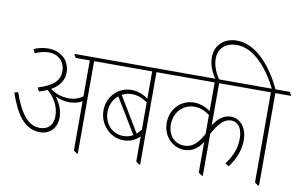

<svg xmlns="http://www.w3.org/2000/svg" viewBox="-87 -1057 1938 1231"><g transform="rotate(10 882.0 -441.0)"><path d="M220 -89C284 -89 328 -136 328 -202C328 -248 311 -291 280 -332C307 -319 337 -311 370 -311C404 -311 434 -319 455 -332V-11L478 5H483V-598H585V-603L574 -622H352V-617L363 -598H455V-365C431 -346 401 -335 364 -335C319 -335 275 -350 243 -375C299 -407 322 -449 322 -495C322 -530 310 -562 289 -584C264 -611 225 -627 182 -627C150 -627 119 -621 87 -607L99 -582C133 -596 161 -603 187 -603C250 -603 294 -561 294 -499C294 -441 259 -400 156 -369L168 -345C188 -351 206 -357 222 -365C266 -326 300 -273 300 -207C300 -151 269 -116 214 -116C132 -116 81 -195 38 -318L14 -311C60 -179 116 -89 220 -89Z M756 -131C799 -131 833 -147 861 -175V-11L884 5H889V-598H990V-603L979 -622H544V-617L554 -598H861V-420C827 -445 791 -458 752 -458C667 -458 597 -389 597 -298C597 -250 616 -207 647 -177C676 -148 714 -131 756 -131ZM757 -432C793 -432 824 -422 861 -396V-219C851 -207 842 -197 832 -188L695 -416C713 -426 735 -432 757 -432ZM624 -293C624 -339 644 -378 675 -403L813 -175C794 -163 774 -158 750 -158C679 -158 624 -216 624 -293Z M1152 -138C1201 -138 1241 -167 1268 -210V-11L1291 5H1297V-268C1339 -346 1373 -376 1416 -376C1462 -376 1489 -336 1489 -270C1489 -211 1470 -158 1426 -99L1450 -84C1497 -148 1516 -206 1516 -265C1516 -300 1508 -331 1492 -354C1473 -383 1444 -400 1410 -400C1366 -400 1329 -375 1297 -323V-598H1573V-603L1563 -622H950V-617L960 -598H1268V-412C1236 -434 1200 -448 1162 -448C1077 -448 1010 -381 1010 -290C1010 -245 1027 -205 1056 -177C1081 -153 1113 -138 1152 -138ZM1038 -285C1038 -364 1095 -422 1167 -422C1205 -422 1237 -409 1268 -386V-263C1232 -197 1198 -165 1146 -165C1082 -165 1038 -214 1038 -285Z M1657 5H1663V-598H1764V-603L1753 -622H1660C1600 -749 1496 -887 1363 -887C1280 -887 1222 -833 1222 -755C1222 -702 1245 -653 1271 -617H1296C1266 -660 1248 -705 1248 -750C1248 -817 1295 -859 1368 -859C1480 -859 1575 -744 1636 -622H1533V-617L1543 -598H1634V-11Z"/></g></svg>

Font: Noto Serif Devanagari Condensed Thin
Style: Regular
Weight: 100
Width: 3
Designer: Universal Thirst, Indian Type Foundry and the Monotype Design Team
Foundry: Monotype Imaging Inc.
Version: Version 2.004